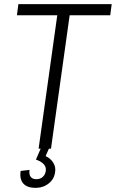

<svg xmlns="http://www.w3.org/2000/svg" viewBox="-20 -720 561 930"><path d="M521 -700 514 -646H288L322 -679L227 0H167L262 -679L286 -646H62L69 -700ZM152 190Q112 190 93 169Q74 148 80 108L123 103Q120 125 128.5 136.5Q137 148 156 148Q175 148 187.5 136.5Q200 125 202 106Q204 89 192 75.5Q180 62 154 53L177 0H217L201 36Q226 48 238.5 69Q251 90 247 113Q243 147 216 168.5Q189 190 152 190Z"/></svg>

Font: Pathway Extreme 8pt Thin
Style: Italic
Weight: 100
Italic angle: -8°
Designer: Eduardo Rodriguez Tunni
Foundry: Eduardo Rodriguez Tunni
Version: Version 1.000